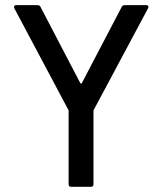

<svg xmlns="http://www.w3.org/2000/svg" viewBox="-20 -720 625 739"><path d="M330.1 -1H253.9Q244.1 -1 244.1 -11.2V-292Q244.1 -295.9 243.2 -296.9L35.2 -688Q34.2 -689 34.2 -692.9Q34.2 -700.2 42 -700.2H124Q133.3 -700.2 136.2 -692.9L289.1 -399.9Q291 -397.9 292 -397.9Q293 -397.9 294.9 -399.9L448.2 -692.9Q451.2 -700.2 460 -700.2H543Q548.3 -700.2 550.5 -696.8Q552.7 -693.4 549.8 -688L340.8 -296.9Q339.8 -295.9 339.8 -292V-11.2Q339.8 -1 330.1 -1Z"/></svg>

Font: Gruenseis Font Medium
Style: Regular
Weight: 500
Designer: Jeremy Tribby
Foundry: Tribby Type
Version: Version 1.408;Glyphs 3.1.2 (3151)